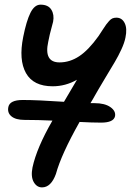

<svg xmlns="http://www.w3.org/2000/svg" viewBox="-20 -543 573 828"><path d="M161.1 265.1Q138.7 265.1 125.5 242.2Q112.3 219.2 120.1 179.2Q138.2 94.7 206.1 -22.9Q144.5 -25.9 85.9 -25.9Q47.9 -25.9 29.3 -41.3Q10.7 -56.6 16.1 -82Q22.5 -111.8 78.1 -111.8Q141.6 -111.8 255.9 -104Q287.1 -156.2 312 -199.2Q262.7 -170.9 207 -170.9Q124 -170.9 92 -227.8Q60.1 -284.7 80.1 -383.8Q93.8 -452.6 111.3 -487.8Q128.9 -522.9 154.8 -522.9Q188 -522.9 201.4 -501.2Q214.8 -479.5 209 -449.2Q207 -441.9 202.9 -426Q198.7 -410.2 194.8 -394.8Q190.9 -379.4 188 -362.8Q168.5 -273.9 236.8 -273.9Q281.2 -273.9 321.5 -300.5Q361.8 -327.1 404.8 -387.2Q411.6 -397.5 422.4 -414.1Q433.1 -430.7 438 -437.3Q442.9 -443.8 450.4 -452.4Q458 -460.9 465.3 -463.9Q472.7 -466.8 481.9 -466.8Q505.9 -466.8 517.6 -443.6Q529.3 -420.4 521 -380.9Q516.6 -358.4 503.4 -329.8Q490.2 -301.3 475.3 -276.1Q460.4 -251 430.9 -201.9Q401.4 -152.8 378.9 -112.8L370.1 -98.1H388.2Q431.6 -98.1 455.8 -81.3Q480 -64.5 476.1 -42Q470.2 -14.2 416 -14.2Q377.4 -14.2 323.2 -17.1Q244.1 123 221.2 207Q200.2 265.1 161.1 265.1Z"/></svg>

Font: Shantell Sans Irregular
Style: Italic
Weight: 500
Italic angle: -11.31°
Designer: Stephen Nixon, Anya Danilova, Shantell Martin
Foundry: Arrow Type
Version: Version 1.006;[9816181b4]